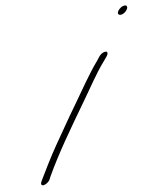

<svg xmlns="http://www.w3.org/2000/svg" viewBox="-84 -776 737 883"><g transform="rotate(-10 284.5 -334.5)"><path d="M526 -690C518 -679 522 -670 533 -670C544 -670 556 -677 564 -688C572 -699 569 -709 558 -709C547 -709 534 -701 526 -690ZM254 -298C235 -272 216 -245 196 -216L135 -128C107 -88 63 -15 45 15L39 26C37 31 37 34 39 37C45 47 73 33 80 18L85 8C143 -94 217 -196 290 -298C334 -358 374 -422 421 -475L437 -494C441 -499 443 -504 443 -508C442 -521 418 -515 405 -500L389 -480C342 -426 299 -360 254 -298Z"/></g></svg>

Font: Stray Cat
Style: UltObl
Weight: 400
Version: Version 1.0